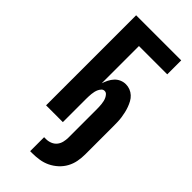

<svg xmlns="http://www.w3.org/2000/svg" viewBox="-304 -796 1108 1108"><g transform="rotate(45 250.0 -241.5)"><path d="M206 252V138H222Q240 138 257.5 131Q275 124 286.5 110Q298 96 302.5 77.5Q307 59 307 41V-189Q307 -200 306.5 -210.5Q306 -221 305 -231.5Q304 -242 301.5 -252.5Q299 -263 294.5 -272.5Q290 -282 282.5 -290Q275 -298 264 -298Q253 -298 245.5 -290Q238 -282 233.5 -272.5Q229 -263 226.5 -252.5Q224 -242 223 -231.5Q222 -221 221.5 -210.5Q221 -200 221 -189V0H84V-735H452V-621H221V-317Q227 -335 235.5 -352Q244 -369 257 -383Q270 -397 287.5 -404.5Q305 -412 324 -412Q342 -412 358.5 -405.5Q375 -399 388 -387Q401 -375 409.5 -359.5Q418 -344 424 -327.5Q430 -311 434 -294Q438 -277 440.5 -259.5Q443 -242 443.5 -224.5Q444 -207 444 -189V41Q444 70 438.5 98.5Q433 127 419 152.5Q405 178 383 198Q361 218 335 230.5Q309 243 280 247.5Q251 252 222 252Z"/></g></svg>

Font: Iosevka Term Curly Heavy
Style: Regular
Weight: 900
Designer: Belleve Invis
Foundry: Belleve Invis
Version: Version 32.3.0